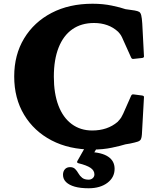

<svg xmlns="http://www.w3.org/2000/svg" viewBox="-20 -786 867 1027"><path d="M475 14Q350 14 256 -35Q162 -84 109 -172Q56 -260 56 -377Q56 -493 109 -580.5Q162 -668 256 -717Q350 -766 475 -766Q531 -766 578.5 -756Q626 -746 651 -737L700 -730Q717 -727 724.5 -722.5Q732 -718 735.5 -704Q739 -690 741 -660L750 -487Q752 -478 741 -476L695 -471Q685 -469 681 -479L640 -570Q632 -589 627 -597Q622 -605 612 -616Q586 -640 553.5 -651.5Q521 -663 483 -663Q415 -663 367 -629.5Q319 -596 293.5 -531.5Q268 -467 268 -376Q268 -286 292.5 -221.5Q317 -157 363.5 -122.5Q410 -88 473 -88Q514 -88 548 -99.5Q582 -111 609 -134Q623 -149 628 -157Q633 -165 639 -178L681 -273Q685 -283 695 -281L741 -275Q752 -273 750 -264L739 -67Q738 -51 734 -42Q730 -33 717 -28.5Q704 -24 675 -18L651 -14Q626 -6 578.5 4Q531 14 475 14ZM454 221Q410 221 380 212.5Q350 204 333.5 188Q317 172 317 149Q317 131 327 119.5Q337 108 355 108Q372 108 382 118Q392 128 399.5 141.5Q407 155 419.5 165Q432 175 454 175Q467 175 476 167Q485 159 485 147Q485 126 464.5 112Q444 98 399 87Q389 84 394 75L454 -31H520L456 77L458 27Q524 29 558.5 52Q593 75 593 117Q593 163 554.5 192Q516 221 454 221Z"/></svg>

Font: Hahmlet ExtraBold
Style: Regular
Weight: 800
Designer: Minjoo Ham & Mark Frömberg
Foundry: hypertype
Version: Version 1.002